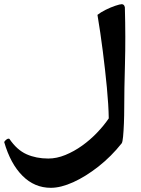

<svg xmlns="http://www.w3.org/2000/svg" viewBox="-67 -653 675 918"><path d="M515 32Q465 95 404 143Q343 191 283.5 218Q224 245 176 245Q98 245 40.5 187.5Q-17 130 -47 26Q-44 20 -36 14Q-28 8 -22 11Q14 64 60 84.5Q106 105 164 105Q204 105 245.5 88Q287 71 325.5 43.5Q364 16 397 -18.5Q430 -53 453 -87Q452 -151 444 -234.5Q436 -318 424.5 -408.5Q413 -499 399 -582Q414 -594 438 -606Q462 -618 484.5 -625.5Q507 -633 515 -633Q527 -633 530 -618Q534 -471 530.5 -347Q527 -223 527 -139Q527 -101 525.5 -63.5Q524 -26 521.5 0Q519 26 515 32Z"/></svg>

Font: Ruwudu
Style: Bold
Weight: 700
Designer: Becca Hirsbrunner Spalinger
Foundry: SIL International
Version: Version 3.000